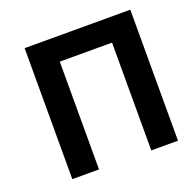

<svg xmlns="http://www.w3.org/2000/svg" viewBox="-104 -664 775 770"><g transform="rotate(-20 283.5 -278.5)"><path d="M78 -558H529V1H415V-459H192V1H78Z"/></g></svg>

Font: Poppins Cyr Med
Style: Regular
Weight: 500
Designer: Ninad Kale (Devanagari), Jonny Pinhorn (Latin)
Foundry: Indian Type Foundry
Version: 4.004